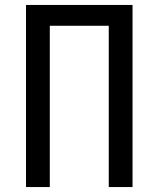

<svg xmlns="http://www.w3.org/2000/svg" viewBox="-20 -755 640 775"><path d="M85 0V-735H515V0H419V-651H181V0Z"/></svg>

Font: Iosevka Fixed Curly Md Ex
Style: Regular
Weight: 500
Width: 7
Monospace: yes
Designer: Belleve Invis
Foundry: Belleve Invis
Version: Version 30.1.2